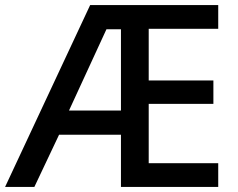

<svg xmlns="http://www.w3.org/2000/svg" viewBox="-22 -734 935 754"><path d="M835 0H453V-205H210L113 0H-2L332 -714H835V-621H562V-418H816V-326H562V-93H835ZM249 -300H453V-619H396Z"/></svg>

Font: Noto Sans Myanmar UI Medium
Style: Regular
Weight: 500
Designer: Monotype Design Team
Foundry: Monotype Imaging Inc.
Version: Version 2.103; ttfautohint (v1.8.4.7-5d5b)